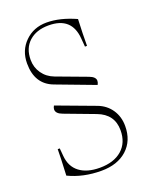

<svg xmlns="http://www.w3.org/2000/svg" viewBox="-126 -712 627 794"><g transform="rotate(-20 187.5 -315.0)"><path d="M288 -327 118 -391Q44 -419 44 -510Q44 -567 82 -604.5Q120 -642 177 -642Q236 -642 305 -611Q302 -547 302 -494H293L290 -530Q283 -628 181 -628Q127 -628 95 -599Q63 -570 63 -519Q63 -486 81.5 -459.5Q100 -433 132 -421L266 -371Q293 -361 293 -344Q293 -336 288 -327ZM182 12Q102 12 38 -19Q42 -100 42 -134H51L54 -100Q58 -52 91 -27Q124 -2 180 -2Q242 -2 277.5 -33Q313 -64 313 -119Q313 -189 244 -215L111 -265Q84 -275 84 -293Q84 -300 89 -309L258 -246Q295 -232 316 -201Q337 -170 337 -129Q337 -64 295 -26Q253 12 182 12Z"/></g></svg>

Font: Arapey Thin-Display
Style: Regular
Weight: 100
Designer: Eduardo Rodriguez Tunni
Foundry: Eduardo Rodriguez Tunni
Version: Version 4.000